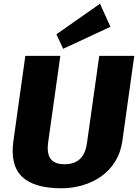

<svg xmlns="http://www.w3.org/2000/svg" viewBox="-20 -1000 741 1031"><path d="M309 11Q164 11 99 -50.5Q34 -112 52 -243L116 -700H304L238 -232Q231 -174 252.5 -146Q274 -118 327 -118Q432 -118 447 -232L513 -700H701L637 -243Q628 -180 598 -132Q568 -84 523 -52.5Q478 -21 423 -5Q368 11 309 11ZM573 -856 319 -738 283 -816 517 -980Z"/></svg>

Font: Pathway Extreme SemiCondensed ExtraBold
Style: Italic
Weight: 800
Width: 4
Italic angle: -8°
Version: Version 1.001;gftools[0.9.26]